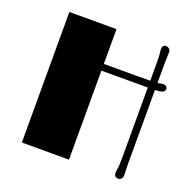

<svg xmlns="http://www.w3.org/2000/svg" viewBox="-124 -822 961 955"><g transform="rotate(20 356.5 -345.0)"><path d="M619.1 -70.8 620.6 -21Q620.6 -8.3 613.3 -1.5Q606 5.4 596.4 5.4Q586.9 5.4 581.3 -1Q575.7 -7.3 575.7 -17.1Q575.7 -26.9 578.1 -39.1Q581.5 -54.2 581.5 -114.7V-471.2H335.9V0H86.4V-690.9H335.9V-506.8Q441.4 -506.8 504.2 -506.8Q566.9 -506.8 581.5 -507.3V-592.3Q581.5 -634.8 580.1 -647.5L578.1 -662.1Q577.6 -668.9 577.6 -673.8Q577.6 -696.3 598.1 -696.3Q605.5 -696.3 613.3 -690.4Q621.1 -684.6 621.1 -670.9L619.1 -608.4V-509.3L649.9 -513.7Q658.7 -513.7 664.6 -508.5Q670.4 -503.4 670.4 -495.1Q670.4 -476.1 640.1 -473.6Q634.8 -472.7 629.6 -472.4Q624.5 -472.2 619.1 -471.7Z"/></g></svg>

Font: Limelight
Style: Regular
Weight: 400
Designer: Nicole Fally
Foundry: Nicole Fally
Version: Version 1.002